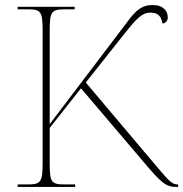

<svg xmlns="http://www.w3.org/2000/svg" viewBox="-20 -741 726 761"><path d="M50 0H278V-10H234C182 -10 177 -21 177 -98V-234L301 -391L545 -104C619 -16 637 0 680 0H686V-10H684C658 -10 644 -31 580 -106L320 -414L473 -607C522 -669 544 -691 576 -691C600 -691 618 -683 624 -648C635 -648 645 -658 645 -672C645 -697 628 -721 585 -721C548 -721 525 -707 492 -664L177 -249V-615C177 -693 182 -704 236 -704H276V-714H50V-704H92C144 -704 149 -693 149 -615V-98C149 -21 143 -10 91 -10H50Z"/></svg>

Font: Noto Serif Display Thin
Style: Regular
Weight: 100
Designer: Monotype Design Team
Foundry: Monotype Imaging Inc.
Version: Version 2.009